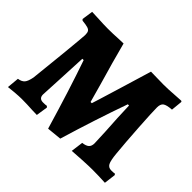

<svg xmlns="http://www.w3.org/2000/svg" viewBox="-140 -877 1119 1119"><g transform="rotate(45 419.0 -318.0)"><path d="M221 -415H210Q208 -355 201 -226L195 -106Q195 -73 228 -73Q248 -73 258 -75L265 -68L254 4L217 3Q168 0 126 0Q105 0 68.5 3Q32 6 20 8L27 -67Q54 -71 66.5 -85.5Q79 -100 86 -137Q94 -206 109 -358Q124 -510 124 -524Q124 -543 119 -552Q114 -561 99.5 -565.5Q85 -570 54 -573L47 -580L57 -649L105 -647Q159 -644 191 -644Q234 -644 281 -647L317 -648Q348 -529 390 -386L422 -271H432Q445 -315 448 -322Q459 -359 490 -459.5Q521 -560 546 -645Q577 -645 594 -644L651 -643Q679 -643 692 -644Q716 -645 790 -650L796 -646L789 -575Q747 -572 732.5 -561Q718 -550 718 -522Q718 -485 725.5 -365.5Q733 -246 741 -164Q746 -111 756 -92.5Q766 -74 789 -74Q808 -74 818 -76L823 -69L814 3Q757 0 709 0Q680 0 624 3Q568 6 546 8L556 -68Q584 -71 596.5 -82.5Q609 -94 609 -117L605 -211Q598 -317 595 -415H585Q515 -218 448 5L357 14Q283 -237 221 -415Z"/></g></svg>

Font: Alegreya SC ExtraBold
Style: Regular
Weight: 800
Designer: Juan Pablo del Peral
Foundry: Huerta Tipografica
Version: Version 2.007; ttfautohint (v1.6)